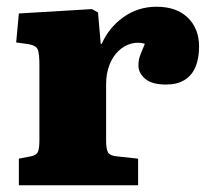

<svg xmlns="http://www.w3.org/2000/svg" viewBox="-20 -550 621 570"><path d="M36 0V-79L72 -86Q88 -89 92.5 -99Q97 -109 97 -135V-357Q97 -389 92.5 -402Q88 -415 64 -419L28 -424L36 -510L253 -523L271 -513L279 -420H282Q304 -469 347 -499.5Q390 -530 445 -530Q504 -530 537.5 -497.5Q571 -465 571 -412Q571 -376 560 -350.5Q549 -325 527 -312Q505 -299 473 -299Q431 -299 411 -316Q391 -333 391 -356Q391 -365 392.5 -373Q394 -381 398.5 -392Q403 -403 410 -420Q390 -426 369.5 -420.5Q349 -415 332 -399Q315 -383 305 -357.5Q295 -332 295 -299V-133Q295 -108 300.5 -98Q306 -88 325 -86L390 -79V0Z"/></svg>

Font: Literata 18pt ExtraBold
Style: Regular
Weight: 800
Designer: Latin by Veronika Burian and Jose Scaglione. Greek by Irene Vlachou. Cyrillic by Vera Evstafieva.
Foundry: TypeTogether
Version: Version 3.103;gftools[0.9.29]